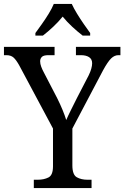

<svg xmlns="http://www.w3.org/2000/svg" viewBox="-24 -951 629 971"><path d="M147 0V-42H167Q198 -42 221 -53.5Q244 -65 244 -110V-301L74 -619Q58 -648 44.5 -660Q31 -672 8 -672H-4V-714H252V-672H221Q196 -672 187.5 -663Q179 -654 179 -641Q179 -628 184.5 -613.5Q190 -599 196 -588L265 -455Q280 -425 292 -396Q304 -367 311 -344Q320 -365 334.5 -394Q349 -423 365 -455L424 -569Q433 -587 437.5 -603Q442 -619 442 -631Q442 -652 426.5 -662Q411 -672 385 -672H360V-714H585V-672H575Q555 -672 538 -655.5Q521 -639 497 -595L342 -301V-115Q342 -67 364.5 -54.5Q387 -42 418 -42H439V0ZM155 -784Q169 -803 187.5 -829Q206 -855 222.5 -882Q239 -909 248 -931H339Q349 -909 365.5 -882Q382 -855 400 -829Q418 -803 432 -784V-771H394Q368 -791 341 -816Q314 -841 293 -867Q272 -841 245.5 -816Q219 -791 193 -771H155Z"/></svg>

Font: Noto Serif Sinhala SemiCondensed
Style: Regular
Weight: 400
Width: 4
Designer: Jelle Bosma - Monotype Design Team
Foundry: Monotype Imaging Inc.
Version: Version 2.007; ttfautohint (v1.8.4.7-5d5b)